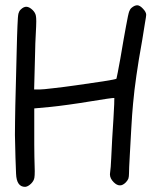

<svg xmlns="http://www.w3.org/2000/svg" viewBox="-20 -728 623 747"><path d="M38.1 -203.1Q38.1 -228.5 38.6 -257.8Q39.1 -287.1 39.6 -317.9Q41 -374.5 42.5 -431.2Q44.4 -487.8 44.9 -528.3Q45.9 -561.5 46.4 -585.4Q46.9 -609.9 47.9 -626.5Q49.3 -665.5 51.8 -675.3Q54.2 -684.6 60.1 -690.4Q71.8 -702.1 83 -701.7Q94.2 -701.2 106.9 -689Q117.7 -678.2 119.6 -666.5Q121.1 -659.7 121.1 -645Q121.1 -636.2 120.6 -625Q119.6 -608.9 118.7 -585.4Q117.2 -561.5 116.7 -527.8Q115.2 -478.5 112.8 -379.9Q112.8 -379.9 134.8 -379.9Q147 -379.9 187 -384.8Q227.5 -389.2 274.9 -396Q332 -403.8 381.8 -411.6Q431.2 -419.4 433.1 -421.9Q433.6 -422.4 438 -445.3Q442.4 -468.3 448.2 -500Q455.6 -543.5 460.9 -574.2Q466.3 -605 470.2 -625.5Q479 -674.8 482.9 -684.1Q486.3 -693.4 492.7 -698.2Q497.1 -702.1 503.4 -705.1Q509.3 -707.5 513.7 -707.5Q523.9 -707.5 536.1 -694.3Q548.8 -681.2 548.8 -670.4Q548.8 -665.5 543.9 -637.7Q539.6 -609.4 533.7 -574.2Q518.6 -490.7 510.7 -434.1Q502.4 -377.4 497.6 -323.7Q496.1 -306.6 494.1 -281.2Q492.7 -255.9 490.7 -227.1Q487.3 -173.8 484.9 -122.1Q481.9 -70.3 481.9 -53.2Q481.9 -41 479.5 -33.2Q476.6 -25.9 469.7 -18.6Q457.5 -6.3 446.3 -6.8Q434.6 -6.8 422.4 -19Q407.7 -33.7 407.7 -49.8Q407.7 -52.7 408.2 -55.2Q411.1 -74.2 412.6 -110.4Q414.1 -142.1 416.5 -188Q418.9 -233.9 421.4 -266.6Q423.3 -298.8 424.3 -322.3Q425.3 -346.2 424.8 -346.7Q423.8 -347.7 396.5 -343.8Q368.7 -339.8 331.1 -333.5Q293 -327.1 247.6 -320.8Q202.1 -314.5 176.3 -312Q176.3 -312 113.3 -306.2Q113.3 -306.2 113.3 -166Q113.3 -138.2 113.8 -117.7Q114.3 -97.7 114.7 -83Q115.2 -71.8 115.2 -62.5Q115.2 -44.4 113.8 -36.6Q111.8 -24.4 101.1 -13.7Q95.7 -8.3 88.9 -4.4Q82 -1 77.6 -1Q44.4 -1 42.5 -52.2Q40 -104 38.1 -203.1Z"/></svg>

Font: Casuwalt
Style: Regular
Weight: 400
Designer: Walter E Stewart
Version: 0.1